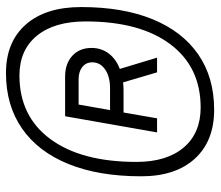

<svg xmlns="http://www.w3.org/2000/svg" viewBox="-66 -660 719 626"><g transform="rotate(-90 293.0 -346.5)"><path d="M248.5 -7.3Q146.5 -7.3 89.1 -70.3Q31.7 -133.3 31.7 -245.1Q31.7 -383.8 71.8 -482.4Q111.8 -581.1 187.3 -633.5Q262.7 -686 368.2 -686Q469.7 -686 526.6 -621.3Q583.5 -556.6 583.5 -440.9Q583.5 -304.7 543.7 -207.8Q503.9 -110.8 429 -59.1Q354 -7.3 248.5 -7.3ZM255.9 -51.3Q388.2 -51.3 462.4 -150.4Q536.6 -249.5 536.6 -426.3Q536.6 -528.3 490 -585.2Q443.4 -642.1 360.4 -642.1Q227.5 -642.1 153.1 -541.3Q78.6 -440.4 78.6 -260.7Q78.6 -162.1 125.5 -106.7Q172.4 -51.3 255.9 -51.3ZM174.8 -193.4 227.5 -493.2H356.9Q398.9 -493.2 424.6 -469.7Q450.2 -446.3 450.2 -407.2Q450.2 -375 432.1 -351.1Q414.1 -327.1 381.8 -314.9L418.5 -193.4H370.6L337.9 -304.2Q325.7 -302.7 312.5 -302.7H239.7L220.7 -193.4ZM247.6 -346.7H318.8Q356.9 -346.7 380.1 -362.8Q403.3 -378.9 403.3 -404.8Q403.3 -424.8 388.2 -437Q373 -449.2 348.1 -449.2H265.6Z"/></g></svg>

Font: Cascadia Mono PL ExtraLight
Style: Italic
Weight: 200
Italic angle: -10°
Monospace: yes
Designer: Aaron Bell
Foundry: Saja Typeworks
Version: Version 2404.023; ttfautohint (v1.8.4)